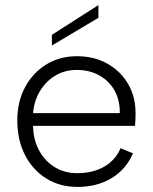

<svg xmlns="http://www.w3.org/2000/svg" viewBox="-20 -728 601 755"><path d="M367 -708V-658L184 -549V-591ZM285 7Q215 7 161.5 -26.5Q108 -60 78 -119Q48 -178 48 -255Q48 -328 78.5 -385Q109 -442 162 -474.5Q215 -507 283 -507Q350 -507 402.5 -477.5Q455 -448 484.5 -396.5Q514 -345 513 -279Q513 -269 512.5 -257.5Q512 -246 511 -233H110Q111 -178 134 -136Q157 -94 195.5 -70.5Q234 -47 283 -47Q345 -47 389.5 -72.5Q434 -98 454 -145L503 -125Q475 -61 418 -27Q361 7 285 7ZM451 -283Q452 -333 431 -371Q410 -409 371.5 -431Q333 -453 281 -453Q235 -453 198 -431Q161 -409 137.5 -370.5Q114 -332 110 -283Z"/></svg>

Font: Albert Sans Light
Style: Regular
Weight: 300
Designer: Andreas Rasmussen
Foundry: a.Foundry
Version: Version 1.025